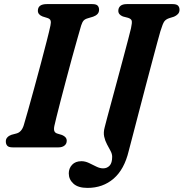

<svg xmlns="http://www.w3.org/2000/svg" viewBox="-20 -720 897 938"><path d="M245.5 -104.5Q242 -87 246 -78.5Q250 -70 261.5 -67L283 -60.5Q306 -51 306 -32.5Q306 -17.5 295 -8.8Q284 0 265.5 0H42.5Q22.5 0 15.5 -8Q8.5 -16 8.5 -28.5Q8 -40.5 16 -49Q24 -57.5 36 -61.5L60.5 -68Q85.5 -74.5 96 -108Q103.5 -132.5 117 -180.8Q130.5 -229 147 -289Q163.5 -349 179.5 -409.2Q195.5 -469.5 208.2 -519.2Q221 -569 226.5 -595.5Q230 -611 227 -619.8Q224 -628.5 210.5 -632.5L188 -639.5Q165 -648.5 165 -667.5Q165 -700 209 -700H430.5Q450.5 -700 457.2 -692.2Q464 -684.5 464 -672.5Q464 -659.5 456 -651.2Q448 -643 435 -638.5L410 -631Q395.5 -627 388.8 -619.8Q382 -612.5 376.5 -595.5Q369.5 -571.5 357.5 -529.2Q345.5 -487 331.2 -435Q317 -383 302.8 -329.2Q288.5 -275.5 276.2 -228.2Q264 -181 255.8 -147.8Q247.5 -114.5 245.5 -104.5ZM763.5 -567Q759 -552.5 748.5 -513Q738 -473.5 723.2 -418.5Q708.5 -363.5 692.2 -301.5Q676 -239.5 660 -178.5Q644 -117.5 630.8 -66.2Q617.5 -15 609 17Q587.5 107.5 535 152.8Q482.5 198 407.5 198Q361.5 198 338.8 177.2Q316 156.5 316 127Q316 102.5 332.2 85Q348.5 67.5 378 67.5Q396 67.5 414.5 76.2Q433 85 450.5 93.8Q468 102.5 484 102.5Q503 102.5 515.5 89.2Q528 76 528 46Q528 32 520 17.2Q512 2.5 502.8 -14.8Q493.5 -32 489 -52.5Q484.5 -73 491.5 -98.5Q494 -109 503.2 -143.5Q512.5 -178 525.8 -227.2Q539 -276.5 553.8 -331Q568.5 -385.5 582.2 -436.8Q596 -488 606 -526.8Q616 -565.5 620 -582Q626 -609 623.5 -618.5Q621 -628 605.5 -633L580.5 -639.5Q558 -648.5 558 -667Q558 -682 568.2 -691Q578.5 -700 600 -700H823Q843 -700 850 -692.2Q857 -684.5 857 -672.5Q857 -659.5 849 -651.2Q841 -643 830 -638.5L806 -631Q790 -625.5 782.5 -615Q775 -604.5 763.5 -567Z"/></svg>

Font: Fraunces 9pt S050 SemiBold
Style: Italic
Weight: 600
Italic angle: -16°
Version: Version 1.000; ttfautohint (v1.8.3)